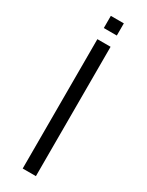

<svg xmlns="http://www.w3.org/2000/svg" viewBox="-197 -773 617 806"><g transform="rotate(30 111.0 -370.0)"><path d="M143 -627V0H79V-627ZM142 -681H79V-740H142Z"/></g></svg>

Font: Blinker Light
Style: Regular
Weight: 300
Designer: Juergen Huber
Foundry: supertype
Version: Version 1.017;hotconv 1.0.117;makeotfexe 2.5.65602